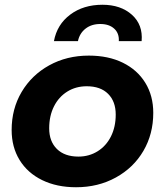

<svg xmlns="http://www.w3.org/2000/svg" viewBox="-20 -780 694 808"><path d="M29 -233Q29 -322 71 -393Q113 -464 187 -505Q261 -546 354 -546Q436 -546 497 -516Q558 -486 591.5 -431.5Q625 -377 625 -305Q625 -216 583.5 -145Q542 -74 467.5 -33Q393 8 300 8Q219 8 157.5 -22Q96 -52 62.5 -106.5Q29 -161 29 -233ZM467 -298Q467 -353 435 -385Q403 -417 345 -417Q299 -417 263 -394.5Q227 -372 207 -332Q187 -292 187 -240Q187 -185 219.5 -153Q252 -121 310 -121Q355 -121 391 -143.5Q427 -166 447 -206Q467 -246 467 -298ZM411 -760Q488 -760 535 -718Q582 -676 576 -607H480Q482 -640 460.5 -659.5Q439 -679 402 -679Q365 -679 340 -659.5Q315 -640 308 -607H207Q220 -677 275.5 -718.5Q331 -760 411 -760Z"/></svg>

Font: Montserrat Alternates
Style: Bold Italic
Weight: 700
Italic angle: -11.3°
Designer: Julieta Ulanovsky
Foundry: Julieta Ulanovsky
Version: Version 7.200